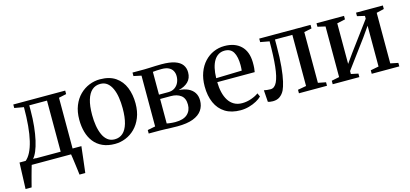

<svg xmlns="http://www.w3.org/2000/svg" viewBox="-62 -974 3399 1590"><g transform="rotate(-15 1638.0 -179.0)"><path d="M47 0V-40L60.5 -43.5Q86 -64 105.2 -101.8Q124.5 -139.5 137.5 -194.2Q150.5 -249 157 -320.2Q163.5 -391.5 163.5 -478.5L84 -492.5V-522.5H529V-492.5L464 -478.5V0ZM124 -43.5H362V-481.5H210V-439.5Q210 -366 203.2 -302Q196.5 -238 184.8 -186.5Q173 -135 157.5 -98.5Q142 -62 124 -43.5ZM1 180Q2.5 145.5 3.8 108.2Q5 71 6.5 32.2Q8 -6.5 9.5 -45H149.5L103 -4Q99 10 92.2 33.5Q85.5 57 78 84.5Q70.5 112 64 137.2Q57.5 162.5 53 180ZM463.5 180Q461 158.5 457.8 133.2Q454.5 108 451.2 83Q448 58 444.8 35.8Q441.5 13.5 439 -1.5L405.5 -43.5H539.5Q537 -23.5 534.5 -1Q532 21.5 529.2 45.5Q526.5 69.5 523.5 93.2Q520.5 117 518 139Q515.5 161 513 180Z M579 -258.5Q579 -327 600 -379.2Q621 -431.5 657 -467Q693 -502.5 737.8 -520.5Q782.5 -538.5 829.5 -538.5Q911.5 -538.5 963.5 -502.8Q1015.5 -467 1040 -406Q1064.5 -345 1064.5 -269.5Q1064.5 -201 1043.2 -148.5Q1022 -96 986.5 -60.5Q951 -25 906.2 -7Q861.5 11 814.5 11Q753.5 11 708.8 -9.5Q664 -30 635.2 -66.8Q606.5 -103.5 592.8 -152.5Q579 -201.5 579 -258.5ZM822 -26.5Q863.5 -26.5 892.2 -52.2Q921 -78 936 -129.5Q951 -181 951 -258.5Q951 -307 944.2 -350.8Q937.5 -394.5 922.2 -428.2Q907 -462 882.8 -481.5Q858.5 -501 823 -501Q781 -501 752 -475.5Q723 -450 707.5 -398.8Q692 -347.5 692 -269.5Q692 -220.5 699.2 -176.8Q706.5 -133 721.8 -99Q737 -65 761.8 -45.8Q786.5 -26.5 822 -26.5Z M1350.5 4Q1326.5 4 1299 3Q1271.5 2 1246.5 1Q1221.5 0 1204.5 0H1105V-30L1171.5 -43V-478.5L1106 -492.5V-522.5H1209Q1227.5 -522.5 1251.8 -523.8Q1276 -525 1303 -526Q1330 -527 1355 -527Q1425.5 -527 1468.8 -512.2Q1512 -497.5 1531.8 -470.2Q1551.5 -443 1551.5 -405.5Q1551.5 -355 1520.5 -324.8Q1489.5 -294.5 1437.5 -283.5Q1485 -280.5 1518.2 -264.8Q1551.5 -249 1569.2 -221.5Q1587 -194 1587 -155Q1587 -107.5 1562.5 -71.8Q1538 -36 1486 -16Q1434 4 1350.5 4ZM1343 -34.5Q1412.5 -34.5 1446.8 -65.2Q1481 -96 1481 -147.5Q1481 -202.5 1448 -227.2Q1415 -252 1363 -252H1270.5V-42Q1278 -40 1289.8 -38.5Q1301.5 -37 1315.2 -35.8Q1329 -34.5 1343 -34.5ZM1270.5 -289H1350.5Q1383 -289 1405.8 -304.5Q1428.5 -320 1440 -345.2Q1451.5 -370.5 1451.5 -399.5Q1451.5 -425 1440.5 -445.2Q1429.5 -465.5 1406.2 -477Q1383 -488.5 1346.5 -488.5Q1325.5 -488.5 1306 -487.5Q1286.5 -486.5 1270.5 -484.5Z M1891.5 11Q1813 11 1760.2 -22Q1707.5 -55 1680.5 -115.2Q1653.5 -175.5 1653.5 -256.5Q1653.5 -322.5 1672.8 -374.5Q1692 -426.5 1725.8 -463Q1759.5 -499.5 1803.5 -518.8Q1847.5 -538 1896.5 -538Q1986 -538 2037.2 -489.2Q2088.5 -440.5 2090.5 -348.5Q2091 -318 2089.2 -298Q2087.5 -278 2084.5 -264H1763.5Q1764 -217.5 1773.5 -177Q1783 -136.5 1801.8 -106.5Q1820.5 -76.5 1849.8 -59.5Q1879 -42.5 1919.5 -42.5Q1959 -42.5 1998.5 -56.5Q2038 -70.5 2060.5 -88.5L2074.5 -58Q2057.5 -40.5 2028.8 -24.8Q2000 -9 1964.2 1Q1928.5 11 1891.5 11ZM1763.5 -298 1984 -304Q1985.5 -315.5 1985.8 -327.5Q1986 -339.5 1986.5 -350.5Q1986.5 -420.5 1964 -460.5Q1941.5 -500.5 1888.5 -500.5Q1859.5 -500.5 1836.5 -486.8Q1813.5 -473 1797.5 -446.8Q1781.5 -420.5 1773 -383Q1764.5 -345.5 1763.5 -298Z M2168.5 8Q2154.5 8 2143.8 6Q2133 4 2126 1.5L2119 -99Q2129.5 -96.5 2145.2 -94.8Q2161 -93 2175.5 -93Q2210 -93 2230.5 -135.8Q2251 -178.5 2260.2 -264Q2269.5 -349.5 2269.5 -478.5L2192.5 -492.5V-522.5H2632.5V-492L2567 -478V-43L2633.5 -30V0H2393V-30L2465.5 -43V-481.5H2316.5V-429Q2316.5 -323 2309.2 -249Q2302 -175 2291 -128.5Q2280 -82 2268.5 -58Q2253.5 -27.5 2229.2 -9.8Q2205 8 2168.5 8Z M2682.5 0V-30L2749 -43.5V-477.5L2683.5 -492.5V-522.5H2919.5V-492.5L2849.5 -477.5V-129.5L2906.5 -209.5L3087 -453.5V-477.5L3022.5 -492.5V-522.5H3252.5V-492.5L3187.5 -477V-43.5L3253.5 -30V0H3017V-30L3087 -43.5V-393.5L3027.5 -308.5L2849.5 -68V-43L2911 -30V0Z"/></g></svg>

Font: Merriweather 96pt
Style: Regular
Weight: 400
Version: Version 2.100